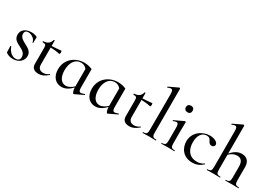

<svg xmlns="http://www.w3.org/2000/svg" viewBox="19 -1563 3403 2413"><g transform="rotate(30 1720.5 -356.5)"><path d="M106 -329C106 -365 128 -378 157 -378C207 -378 263 -335 263 -293C263 -290 274 -290 274 -293C274 -323 277 -348 277 -371C277 -376 274 -380 267 -383C240 -394 217 -398 191 -398C122 -398 52 -365 52 -285C52 -217 103 -193 151 -169C194 -147 239 -124 240 -67C241 -28 219 -9 181 -9C128 -9 81 -50 58 -116C56 -119 46 -118 46 -115L48 -30C48 -24 51 -21 54 -18C88 4 120 11 152 11C246 11 297 -49 297 -113C297 -179 243 -206 193 -232C149 -256 106 -279 106 -329Z M650 -56C632 -42 604 -28 571 -28C523 -28 494 -52 494 -107V-352C540 -351 581 -347 627 -336C632 -335 637 -350 637 -362C637 -375 634 -385 630 -385C581 -380 539 -376 494 -375V-452C494 -457 480 -457 479 -452C469 -404 432 -375 373 -374C369 -374 369 -359 373 -359C416 -359 425 -350 425 -304V-73C425 -7 475 12 524 12C570 12 608 -5 657 -47C662 -51 655 -60 650 -56Z M1157 -60C1135 -52 1119 -47 1108 -47C1084 -47 1075 -64 1075 -108V-374C1041 -389 1001 -399 959 -399C831 -399 710 -313 710 -162C710 -49 777 10 856 10C920 10 968 -27 1007 -68C1010 -19 1024 11 1034 11C1036 11 1037 11 1039 10L1163 -49C1167 -52 1162 -63 1157 -60ZM895 -30C828 -30 787 -94 787 -193C787 -301 837 -379 921 -379C954 -379 983 -367 1007 -337V-84C977 -56 938 -30 895 -30Z M1647 -60C1625 -52 1609 -47 1598 -47C1574 -47 1565 -64 1565 -108V-374C1531 -389 1491 -399 1449 -399C1321 -399 1200 -313 1200 -162C1200 -49 1267 10 1346 10C1410 10 1458 -27 1497 -68C1500 -19 1514 11 1524 11C1526 11 1527 11 1529 10L1653 -49C1657 -52 1652 -63 1647 -60ZM1385 -30C1318 -30 1277 -94 1277 -193C1277 -301 1327 -379 1411 -379C1444 -379 1473 -367 1497 -337V-84C1467 -56 1428 -30 1385 -30Z M1968 -56C1950 -42 1922 -28 1889 -28C1841 -28 1812 -52 1812 -107V-352C1858 -351 1899 -347 1945 -336C1950 -335 1955 -350 1955 -362C1955 -375 1952 -385 1948 -385C1899 -380 1857 -376 1812 -375V-452C1812 -457 1798 -457 1797 -452C1787 -404 1750 -375 1691 -374C1687 -374 1687 -359 1691 -359C1734 -359 1743 -350 1743 -304V-73C1743 -7 1793 12 1842 12C1888 12 1926 -5 1975 -47C1980 -51 1973 -60 1968 -56Z M2031 0C2056 0 2090 -2 2126 -2C2163 -2 2197 0 2222 0C2226 0 2226 -12 2222 -12C2172 -12 2161 -26 2161 -81V-715C2161 -719 2155 -725 2150 -725C2149 -725 2148 -725 2145 -724L2012 -661C2007 -659 2012 -647 2018 -649C2036 -658 2050 -662 2061 -662C2084 -662 2092 -642 2092 -595L2091 -81C2091 -26 2080 -12 2031 -12C2028 -12 2028 0 2031 0Z M2390 -506C2420 -506 2437 -524 2437 -555C2437 -584 2420 -601 2390 -601C2359 -601 2340 -584 2340 -555C2340 -524 2359 -506 2390 -506ZM2303 0C2328 0 2361 -2 2397 -2C2433 -2 2466 0 2491 0C2495 0 2495 -12 2491 -12C2442 -12 2431 -26 2431 -81V-267C2431 -332 2433 -372 2433 -386C2433 -390 2428 -396 2423 -396C2421 -396 2421 -396 2419 -395L2283 -331C2278 -329 2283 -317 2288 -319C2306 -328 2321 -332 2331 -332C2355 -332 2363 -312 2363 -265V-81C2363 -26 2351 -12 2303 -12C2299 -12 2299 0 2303 0Z M2756 12C2816 12 2861 -8 2907 -50C2911 -53 2904 -60 2900 -58C2868 -36 2837 -27 2801 -27C2683 -27 2636 -114 2636 -216C2636 -310 2677 -375 2748 -375C2785 -375 2798 -359 2811 -331C2821 -310 2836 -293 2861 -293C2889 -293 2904 -313 2902 -333C2898 -369 2844 -395 2783 -395C2678 -395 2559 -319 2559 -185C2559 -91 2618 12 2756 12Z M3421 -12C3372 -12 3361 -26 3361 -81V-274C3361 -352 3318 -397 3245 -397C3190 -397 3140 -369 3092 -313V-715C3092 -719 3085 -725 3080 -725H3077L2943 -661C2939 -659 2944 -647 2949 -649C2967 -658 2982 -662 2992 -662C3016 -662 3023 -642 3023 -595V-81C3023 -26 3012 -12 2963 -12C2960 -12 2960 0 2963 0C2988 0 3021 -2 3057 -2C3094 -2 3127 0 3152 0C3156 0 3156 -12 3152 -12C3103 -12 3092 -26 3092 -81V-295C3124 -328 3165 -348 3204 -348C3264 -348 3292 -312 3292 -235V-81C3292 -26 3281 -12 3232 -12C3229 -12 3229 0 3232 0C3257 0 3290 -2 3326 -2C3363 -2 3396 0 3421 0C3425 0 3425 -12 3421 -12Z"/></g></svg>

Font: Cormorant Infant Book
Style: Regular
Weight: 500
Designer: Christian Thalmann (Catharsis Fonts)
Version: Version 1.000;PS 002.000;hotconv 1.0.88;makeotf.lib2.5.64775